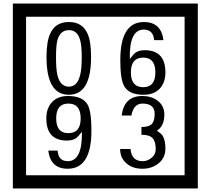

<svg xmlns="http://www.w3.org/2000/svg" viewBox="-20 -980 1195 1090"><path d="M1103 90H53V-960H1103ZM1028 15V-885H128V15ZM497 -656Q497 -442 371 -442Q244 -442 244 -656Q244 -744 265 -789Q294 -855 371 -855Q448 -855 477 -789Q497 -745 497 -656ZM444 -656Q444 -723 435 -752Q420 -809 371 -809Q322 -809 306 -752Q298 -723 298 -656Q298 -587 306 -553Q322 -488 371 -488Q419 -488 435 -554Q444 -587 444 -656ZM919 -569Q919 -511 886.5 -476.5Q854 -442 795 -442Q711 -442 684 -493Q663 -531 663 -639Q663 -855 797 -855Q895 -855 908 -752H855Q850 -812 796 -812Q713 -812 717 -645Q738 -673 748 -680Q768 -695 801 -695Q919 -695 919 -569ZM862 -569Q862 -653 793 -653Q723 -653 723 -569Q723 -485 793 -485Q862 -485 862 -569ZM499 -238Q499 -22 364 -22Q267 -22 254 -125H307Q311 -65 365 -65Q448 -65 445 -232Q424 -205 414 -197Q394 -182 360 -182Q243 -182 243 -308Q243 -366 275.5 -400.5Q308 -435 366 -435Q450 -435 478 -385Q499 -346 499 -238ZM438 -308Q438 -392 368 -392Q299 -392 299 -308Q299 -224 368 -224Q438 -224 438 -308ZM919 -136Q919 -84 880.5 -53Q842 -22 789 -22Q734 -22 700 -51Q662 -82 662 -134H721Q727 -65 790 -65Q818 -65 841 -84.5Q864 -104 864 -132Q864 -177 846 -196Q828 -215 783 -215V-259Q825 -259 841.5 -276Q858 -293 858 -334Q858 -392 789 -392Q738 -392 726 -324H671Q684 -435 788 -435Q839 -435 874 -409Q913 -380 913 -330Q913 -265 871 -238Q895 -222 903 -210Q919 -185 919 -136Z"/></svg>

Font: Unicode BMP Fallback SIL
Style: Regular
Weight: 400
Foundry: NRSI, SIL International
Version: Version 5.1 Based on Unicode 5.1